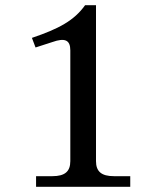

<svg xmlns="http://www.w3.org/2000/svg" viewBox="-20 -720 640 740"><path d="M350 -99V-700H308C265 -640 206 -609 103 -574L117 -537L182 -558C230 -575 251 -566 251 -526V-99C251 -59 230 -41 182 -41H119V0H482V-41H419C371 -41 350 -59 350 -99Z"/></svg>

Font: LT Superior Serif Medium
Style: Regular
Weight: 500
Designer: Daniel Lyons
Foundry: LyonsType
Version: Version 2.120;FEAKit 1.0